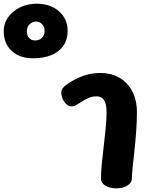

<svg xmlns="http://www.w3.org/2000/svg" viewBox="-321 -999 801 1033"><path d="M-143.7 -685.3Q-215.7 -685.3 -258.4 -725.2Q-301.1 -765.1 -301.1 -832.4Q-301.1 -873.1 -277.2 -906.4Q-253.3 -939.7 -213.2 -959.4Q-173.1 -979.1 -124.3 -979.1Q-50.1 -979.1 -3.6 -938.2Q42.9 -897.3 42.9 -832Q42.9 -764.1 -6.8 -724.7Q-56.6 -685.3 -143.7 -685.3ZM-132.6 -781.3Q-109.9 -781.3 -95.4 -795.3Q-80.9 -809.2 -80.9 -832Q-80.9 -854 -94.1 -868.6Q-107.2 -883.1 -126.9 -883.1Q-147 -883.1 -161.8 -868.3Q-176.6 -853.4 -176.6 -832.4Q-176.6 -808.7 -164.7 -795Q-152.8 -781.3 -132.6 -781.3ZM305.1 14.3Q269.6 14.3 245.9 -0.1Q222.3 -14.6 222.3 -37.3Q222.3 -72.7 226.8 -118.6Q231.3 -164.4 237.3 -213.9Q243.3 -263.3 247.8 -311Q252.3 -358.7 252.3 -397.6Q252.3 -439.2 239.1 -459.9Q225.8 -480.7 198.8 -480.7Q175.9 -480.7 156.4 -472.3Q136.9 -464 120.2 -452.9Q103.6 -441.9 86.8 -432.3Q80.7 -429.6 75.6 -428.1Q70.6 -426.6 62.4 -426.6Q42.7 -426.6 25.7 -450.3Q8.7 -474 8.7 -501.9Q8.7 -513.8 17.2 -525.3Q25.7 -536.9 41.4 -547Q128.4 -606.4 217.7 -606.4Q308.1 -606.4 361.9 -548.7Q415.7 -490.9 415.7 -394.7Q415.7 -346.7 411.7 -292.2Q407.7 -237.7 402.1 -186.7Q396.4 -135.8 392.4 -96.5Q388.4 -57.2 388.4 -38.3Q388.4 -15.8 364.4 -0.7Q340.4 14.3 305.1 14.3Z"/></svg>

Font: Playpen Sans Thai
Style: Regular
Weight: 400
Designer: Sirin Gunkloy, Laura Meseguer, Veronika Burian, José Scaglione
Foundry: TypeTogether
Version: Version 2.000